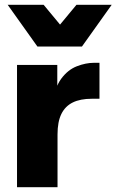

<svg xmlns="http://www.w3.org/2000/svg" viewBox="-20 -781 486 801"><path d="M395 -519V-369H363Q315 -369 283.5 -353.5Q252 -338 236 -305.5Q220 -273 220 -220V0H51V-510H219V-342H200Q207 -414 235 -452Q263 -490 300.5 -504.5Q338 -519 372 -519ZM12 -761H162L293 -603H168L299 -761H446L322 -587H136Z"/></svg>

Font: Wix Madefor Display ExtraBold
Style: Regular
Weight: 800
Designer: Dalton Maag Ltd
Foundry: Dalton Maag Ltd
Version: Version 3.100